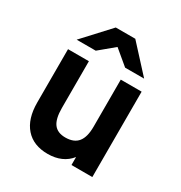

<svg xmlns="http://www.w3.org/2000/svg" viewBox="-174 -857 939 995"><g transform="rotate(30 296.0 -360.0)"><path d="M252.6 12Q167.1 12 120.2 -41.1Q73.2 -94.3 73.2 -192V-511H198V-231.2Q198 -166.5 220.1 -136.9Q242.1 -107.4 289.4 -107.4Q340.4 -107.4 364.6 -137.3Q388.8 -167.2 388.8 -229.2V-511H513.6V0H388.8V-47.8Q365.5 -18.1 331.1 -3.1Q296.8 12 252.6 12ZM87.3 -576 231.3 -732H348.1L491.1 -576H377.3L289.7 -649.2L201.5 -576Z"/></g></svg>

Font: Overpass
Style: Regular
Weight: 400
Designer: Delve Withrington, Dave Bailey, Thomas Jockin
Foundry: Delve Fonts LLC
Version: Version 4.000